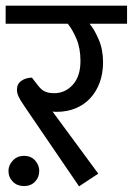

<svg xmlns="http://www.w3.org/2000/svg" viewBox="-30 -650 470 680"><path d="M0 -45Q0 -65 15.5 -81.5Q31 -98 55 -98Q80 -98 94.5 -81.5Q109 -65 109 -45Q109 -22 94 -6.5Q79 9 55 9Q31 9 15.5 -6.5Q0 -22 0 -45ZM318 -35 250 10 57 -273Q41 -296 35.5 -308.5Q30 -321 30 -332Q30 -353 46 -364Q62 -375 83 -375L104 -348Q116 -332 129 -326Q142 -320 162 -320Q201 -320 228 -350Q255 -380 255 -434Q255 -479 241 -512Q227 -545 210 -566H-10V-630H420V-566H287Q303 -548 319 -511.5Q335 -475 335 -430Q335 -390 323 -357.5Q311 -325 289.5 -302Q268 -279 238 -266.5Q208 -254 172 -254Q167 -254 164 -254Q161 -254 156 -255Z"/></svg>

Font: Mukta
Style: Regular
Weight: 400
Designer: Girish Dalvi and Yashodeep Gholap
Foundry: Ek Type
Version: Version 2.538;PS 1.001;hotconv 16.6.51;makeotf.lib2.5.65220;